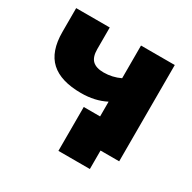

<svg xmlns="http://www.w3.org/2000/svg" viewBox="-146 -687 934 936"><g transform="rotate(30 321.5 -219.0)"><path d="M579 -542V0H474V104H297V-143H389V-226Q329 -195 251 -195Q137 -195 80.5 -246.5Q24 -298 24 -408V-542H213V-420Q213 -376 233.5 -356.5Q254 -337 296 -337Q345 -337 389 -358V-542Z"/></g></svg>

Font: CMG Sans ExtraBold
Style: Regular
Weight: 800
Designer: Julieta Ulanovsky
Foundry: Julieta Ulanovsky
Version: Version 7.200